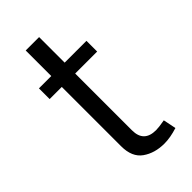

<svg xmlns="http://www.w3.org/2000/svg" viewBox="-207 -699 760 760"><g transform="rotate(-45 173.0 -318.5)"><path d="M103 -108V-440H35V-500H104V-643H179V-500H301V-440H178V-122Q178 -55 246 -55Q262 -55 295 -61L306 -7Q265 6 232 6Q178 6 140.5 -20.5Q103 -47 103 -108Z"/></g></svg>

Font: Gudea
Style: Regular
Weight: 400
Designer: Agustina Mingote
Foundry: Agustina Mingote
Version: Version 1.002